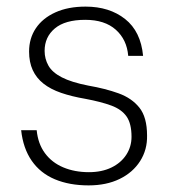

<svg xmlns="http://www.w3.org/2000/svg" viewBox="-20 -549 519 581"><path d="M248 12Q190 12 146 -6.5Q102 -25 76 -62.5Q50 -100 44 -155H91Q95 -114 116 -85.5Q137 -57 171.5 -42.5Q206 -28 249 -28Q288 -28 317 -42Q346 -56 362 -80.5Q378 -105 378 -135Q378 -175 363 -196.5Q348 -218 317 -229.5Q286 -241 238 -250Q197 -257 165 -268Q133 -279 111.5 -296Q90 -313 79 -337Q68 -361 68 -393Q68 -433 88.5 -463.5Q109 -494 147.5 -511.5Q186 -529 239 -529Q311 -529 358.5 -491.5Q406 -454 413 -380H368Q364 -429 330.5 -459Q297 -489 238 -489Q177 -489 146 -463Q115 -437 115 -395Q115 -371 126.5 -350.5Q138 -330 167 -315Q196 -300 247 -290Q299 -281 339 -266.5Q379 -252 402 -223Q425 -194 425 -139Q426 -96 404 -61.5Q382 -27 342 -7.5Q302 12 248 12Z"/></svg>

Font: DM Sans 11pt ExtraLight
Style: Regular
Weight: 250
Version: Version 4.004;gftools[0.9.30]